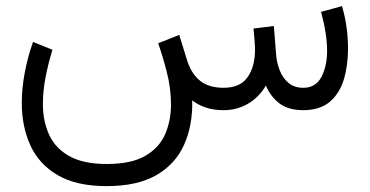

<svg xmlns="http://www.w3.org/2000/svg" viewBox="-20 -365 1225 636"><path d="M720.2 0Q685.1 0 658.7 -9.8Q632.3 -19.5 616.7 -32.7Q618.7 50.3 589.8 114.5Q561 178.7 498 215.1Q435.1 251.5 333 251.5Q232.9 251.5 170.9 215.1Q108.9 178.7 80.6 116.5Q52.2 54.2 52.2 -23.4Q52.2 -72.8 62 -124.5Q71.8 -176.3 89.4 -226.1L153.8 -200.2Q140.1 -156.2 131.1 -110.1Q122.1 -64 122.1 -20.5Q122.1 36.6 142.8 81.5Q163.6 126.5 210 152.3Q256.3 178.2 333 178.2Q415.5 178.2 461.9 150.9Q508.3 123.5 527.3 78.9Q546.4 34.2 546.4 -18.6Q546.4 -73.2 532.2 -127.7Q518.1 -182.1 503.9 -221.7L573.7 -249.5L600.1 -164.1Q614.3 -120.1 643.1 -97.2Q671.9 -74.2 720.7 -74.2Q775.9 -74.2 800.3 -109.6Q824.7 -145 824.7 -200.2Q824.7 -212.9 823.5 -227.3Q822.3 -241.7 819.8 -270.5L887.2 -278.8L894.5 -185.5Q896.5 -157.7 906.5 -132.1Q916.5 -106.4 935.8 -90.3Q955.1 -74.2 984.4 -74.2Q1025.9 -74.2 1044.7 -110.1Q1063.5 -146 1063.5 -196.8Q1063.5 -252.4 1043.5 -325.7L1112.8 -344.7Q1123.5 -308.6 1128.2 -273.2Q1132.8 -237.8 1132.8 -203.6Q1132.8 -147.9 1118.9 -101.8Q1105 -55.7 1072.8 -28.1Q1040.5 -0.5 985.4 0Q935.5 0 906 -22.2Q876.5 -44.4 860.8 -81.5Q836.9 -41.5 800.5 -20.8Q764.2 0 720.2 0Z"/></svg>

Font: Vazirmatn RD Light
Style: Regular
Weight: 300
Designer: Saber Rastikerdar
Foundry: Saber Rastikerdar
Version: Version 32.102